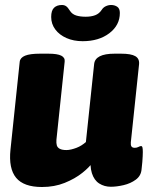

<svg xmlns="http://www.w3.org/2000/svg" viewBox="-20 -740 597 769"><path d="M148 9Q75 9 44.5 -28Q14 -65 22 -141L59 -493Q61 -509 80.5 -517Q100 -525 140 -525H174Q210 -525 225.5 -517Q241 -509 239 -493L206 -180Q205 -167 207.5 -158Q210 -149 219.5 -144Q229 -139 246 -139Q255 -139 265.5 -141.5Q276 -144 286.5 -148Q297 -152 306.5 -158Q316 -164 324 -171L357 -483Q361 -525 439 -525H465Q505 -525 522 -515Q539 -505 537 -483L504 -170Q503 -159 506.5 -153.5Q510 -148 520 -148Q528 -148 534.5 -151.5Q541 -155 545 -155Q549 -155 550.5 -149.5Q552 -144 552 -131Q552 -124 551.5 -114Q551 -104 550 -91Q549 -78 547 -62Q545 -36 524 -20.5Q503 -5 475 1.5Q447 8 424 8Q398 8 377.5 -5Q357 -18 348 -46.5Q339 -75 344 -122L352 -91Q339 -71 309.5 -47.5Q280 -24 239 -7.5Q198 9 148 9ZM311 -575Q275 -575 246.5 -587.5Q218 -600 201.5 -622Q185 -644 185 -672Q185 -698 196.5 -709Q208 -720 228 -720Q238 -720 245 -715Q252 -710 260 -697Q269 -683 285 -678Q301 -673 323 -673Q345 -673 361 -679Q377 -685 387 -700Q393 -710 403.5 -715Q414 -720 425 -720Q439 -720 449.5 -713Q460 -706 460 -688Q460 -639 418 -607Q376 -575 311 -575Z"/></svg>

Font: Asap Black
Style: Italic
Weight: 900
Italic angle: -6°
Designer: Pablo Cosgaya
Foundry: Omnibus-Type
Version: Version 3.001